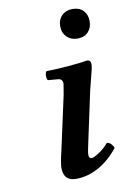

<svg xmlns="http://www.w3.org/2000/svg" viewBox="-78 -691 486 749"><g transform="rotate(-10 165.5 -316.5)"><path d="M275.9 -318.8 233.9 -123Q225.1 -84.5 225.1 -73.2Q225.1 -58.1 235.8 -58.1Q244.6 -58.1 265.6 -71.8Q286.6 -85.4 304.2 -106Q313.5 -106 320.8 -98.1Q328.1 -90.3 331.1 -82Q296.4 -37.6 252.4 -13.2Q208.5 11.2 162.1 11.2Q112.8 11.2 112.8 -41Q112.8 -58.6 126 -113.8L170.9 -319.8Q178.2 -360.8 178.2 -362.8Q178.2 -382.3 160.2 -383.8L120.1 -387.2Q115.7 -393.6 116 -405.3Q116.2 -417 121.1 -422.9Q155.3 -422.9 207.3 -427.2Q259.3 -431.6 283.2 -436Q298.8 -436 298.8 -418.9Q298.8 -411.6 295.9 -398.4Q293 -385.3 286.4 -360.4Q279.8 -335.4 275.9 -318.8ZM263.2 -644Q290 -644 305.4 -627.9Q320.8 -611.8 320.8 -585.9Q320.8 -559.6 305.2 -543.2Q289.6 -526.9 263.2 -526.9Q236.8 -526.9 220.5 -543.5Q204.1 -560.1 204.1 -585.9Q204.1 -611.8 220.5 -627.9Q236.8 -644 263.2 -644Z"/></g></svg>

Font: Common Serif SemiBold
Style: Italic
Weight: 600
Italic angle: -12°
Designer: Philipp H. Poll, Khaled Hosny
Foundry: Stefan Peev, Context Ltd.
Version: Version 1.026